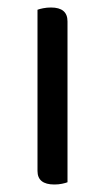

<svg xmlns="http://www.w3.org/2000/svg" viewBox="-20 -487 281 512"><path d="M125 5Q80 5 80 -31V-461Q85 -463 95 -465Q105 -467 116 -467Q160 -467 160 -430V-1Q155 1 145.5 3Q136 5 125 5Z"/></svg>

Font: Baloo 2
Style: Regular
Weight: 400
Designer: Sarang Kulkarni and Ek Type
Foundry: Ek Type
Version: Version 1.640;hotconv 1.0.111;makeotfexe 2.5.65597; ttfautoh